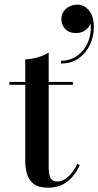

<svg xmlns="http://www.w3.org/2000/svg" viewBox="-20 -822 434 848"><path d="M192.5 7Q149.5 7 127.8 -10.5Q106 -28 98.8 -55.5Q91.5 -83 91.5 -112.5V-560Q117 -560 147 -569Q177 -578 195 -590V-84.5Q195 -47 204.2 -33.8Q213.5 -20.5 234 -20.5Q258.5 -20.5 282.8 -43.5Q307 -66.5 321.5 -98.5L332 -92.5Q313 -48.5 278.2 -20.8Q243.5 7 192.5 7ZM21.5 -447.5V-460H302V-447.5ZM249.5 -541.5V-553.5Q283 -553.5 309.8 -568.5Q336.5 -583.5 354 -609Q371.5 -634.5 378 -667Q384.5 -699.5 377.5 -734.5H381.5Q383 -721.5 375 -708Q367 -694.5 351.8 -685.2Q336.5 -676 317 -676Q284 -676 267.5 -694.5Q251 -713 251 -738.5Q251 -765 271.5 -783.2Q292 -801.5 321.5 -801.5Q352 -801.5 373.2 -775.8Q394.5 -750 394.5 -702Q394.5 -661.5 377.5 -624.8Q360.5 -588 328.2 -564.8Q296 -541.5 249.5 -541.5Z"/></svg>

Font: Bodoni Moda 18pt Medium
Style: Regular
Weight: 500
Designer: Owen Earl
Foundry: indestructible type
Version: Version 2.004